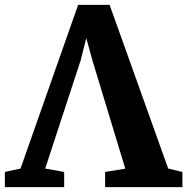

<svg xmlns="http://www.w3.org/2000/svg" viewBox="-43 -770 770 790"><path d="M-23 0V-62.5L41.5 -76.5L278.5 -750H408L649 -76.5L707.5 -62.5V0H389.5V-62.5L472.5 -76L337 -522.5L312 -613L289 -522L143 -76.5L221 -62.5V0Z"/></svg>

Font: Merriweather 28pt ExtraBold
Style: Regular
Weight: 800
Version: Version 2.100